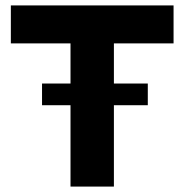

<svg xmlns="http://www.w3.org/2000/svg" viewBox="-20 -688 680 708"><path d="M620 -668V-528H400V-380H525V-300H400V0H240V-300H135V-380H240V-528H20V-668Z"/></svg>

Font: Madhuban Bold
Style: Regular
Weight: 700
Designer: jaikishan Patel
Foundry: MagicType
Version: Version 1.000